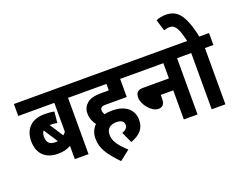

<svg xmlns="http://www.w3.org/2000/svg" viewBox="-151 -1194 2081 1645"><g transform="rotate(-20 889.5 -372.0)"><path d="M531 -513V-622H0V-513H329V-249C322 -240 314 -232 306 -225L226 -348C229 -348 231 -348 233 -348C256 -348 278 -346 294 -342L304 -443C282 -448 250 -451 214 -451C98 -451 30 -382 30 -272C30 -155 101 -92 210 -92C258 -92 295 -101 329 -121V0H454V-513ZM146 -270C146 -292 151 -309 162 -322L245 -195C237 -193 229 -193 220 -193C177 -193 146 -212 146 -270Z M788 -72 834 28C917 -3 962 -47 962 -128C962 -208 908 -282 770 -282C746 -282 723 -280 701 -274C692 -287 687 -300 687 -313C687 -324 689 -331 696 -337C703 -345 713 -348 741 -348H929V-513H1006V-622H519V-513H804V-454H746C665 -454 631 -443 602 -417C579 -397 564 -369 564 -330C564 -283 582 -248 602 -221C573 -192 555 -153 555 -103C555 -10 605 56 696 152L788 80C706 3 680 -39 680 -96C680 -146 715 -176 770 -176C817 -176 839 -158 839 -126C839 -98 817 -82 788 -72Z M993 -622V-513H1323V-374H1088C1033 -374 1019 -346 1019 -308C1019 -245 1089 -159 1150 -159C1190 -159 1209 -183 1209 -231V-265H1323V0H1448V-513H1525V-622Z M1702 -513H1779V-622H1690C1644 -847 1576 -896 1482 -896C1451 -896 1421 -890 1394 -878L1426 -775C1442 -781 1459 -785 1479 -785C1530 -785 1552 -738 1580 -622H1512V-513H1577V0H1702Z"/></g></svg>

Font: Noto Sans Devanagari Condensed
Style: Bold
Weight: 700
Width: 3
Designer: Jelle Bosma - Monotype Design Team
Foundry: Monotype Imaging Inc.
Version: Version 2.004